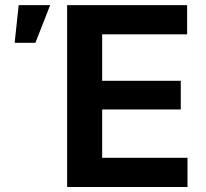

<svg xmlns="http://www.w3.org/2000/svg" viewBox="-20 -748 826 768"><path d="M248.5 0V-727.5H728.5V-610.8H388.7V-424.8H703.1V-310.1H388.7V-116.7H730V0ZM38.6 -576.7 54.7 -727.5H180.7L121.6 -576.7Z"/></svg>

Font: Inter Cardless
Style: Bold
Weight: 700
Designer: Rasmus Andersson
Foundry: rsms
Version: Version 4.001;git-9221beed3